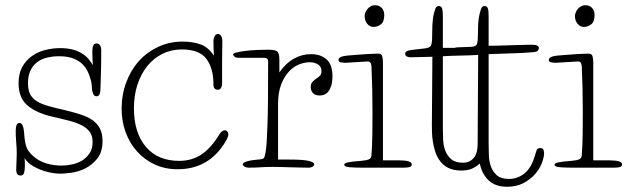

<svg xmlns="http://www.w3.org/2000/svg" viewBox="-20 -641 2398 734"><path d="M74 -37Q75 -29 75 -20Q75 -11 75 -5Q75 10 72 20Q69 30 58 30Q51 30 46.5 25Q42 20 42 6Q42 -2 43 -21Q44 -40 44 -54Q44 -73 42 -97Q40 -121 40 -139Q40 -171 54 -171Q69 -171 72 -136Q74 -101 80 -82Q86 -63 105 -46Q128 -25 156.5 -16.5Q185 -8 216 -8Q235 -8 256 -12.5Q277 -17 294 -27.5Q311 -38 322.5 -55Q334 -72 334 -98Q334 -121 324 -135.5Q314 -150 295 -160.5Q276 -171 248 -178.5Q220 -186 184 -194Q121 -208 86 -237Q51 -266 51 -323Q51 -359 64.5 -384Q78 -409 100.5 -425.5Q123 -442 151.5 -449.5Q180 -457 210 -457Q239 -457 260 -451Q281 -445 296 -435Q311 -425 320 -413.5Q329 -402 335 -392Q334 -405 333.5 -419Q333 -433 333 -441Q333 -461 337 -468Q341 -475 349 -475Q358 -475 362.5 -467.5Q367 -460 367 -449Q367 -389 365.5 -349.5Q364 -310 364 -299Q364 -290 361 -281.5Q358 -273 349 -273Q340 -273 336.5 -281.5Q333 -290 332 -298Q331 -306 330.5 -316.5Q330 -327 325 -342Q320 -360 311 -375.5Q302 -391 288 -402Q274 -413 254 -419.5Q234 -426 206 -426Q181 -426 159 -420.5Q137 -415 121 -402.5Q105 -390 96 -370.5Q87 -351 87 -323Q87 -297 95.5 -280.5Q104 -264 121.5 -253.5Q139 -243 165.5 -235.5Q192 -228 228 -220Q261 -212 287.5 -203.5Q314 -195 332.5 -182.5Q351 -170 361.5 -150.5Q372 -131 372 -103Q372 -60 352 -35Q332 -10 305.5 3Q279 16 252 19.5Q225 23 212 23Q192 23 170.5 18.5Q149 14 130 6Q111 -2 96 -13Q81 -24 74 -37Z M798 -428Q797 -439 796.5 -454Q796 -469 796 -483Q796 -494 800.5 -502.5Q805 -511 813 -511Q821 -511 825.5 -503Q830 -495 830 -484Q830 -470 829.5 -447.5Q829 -425 829 -401Q829 -377 829 -355Q829 -333 829 -320Q829 -312 825 -305Q821 -298 813 -298Q805 -298 800.5 -302.5Q796 -307 796 -319Q796 -380 769 -416Q742 -452 675 -452Q635 -452 601.5 -435.5Q568 -419 543.5 -389Q519 -359 505.5 -317.5Q492 -276 492 -227Q492 -134 537.5 -80Q583 -26 665 -26Q714 -26 751 -51Q788 -76 819 -128Q829 -143 840 -143Q845 -143 849 -138.5Q853 -134 853 -128Q853 -118 843 -101Q780 6 659 6Q611 6 572 -12Q533 -30 504.5 -61.5Q476 -93 460.5 -135Q445 -177 445 -225Q445 -279 462.5 -326Q480 -373 511 -407.5Q542 -442 585 -462Q628 -482 678 -482Q716 -482 746 -471.5Q776 -461 798 -428Z M1251 -349Q1251 -337 1249 -324.5Q1247 -312 1241.5 -301Q1236 -290 1226.5 -283Q1217 -276 1202 -276Q1185 -276 1176.5 -285Q1168 -294 1168 -308Q1168 -321 1174.5 -328Q1181 -335 1188.5 -340Q1196 -345 1202.5 -351Q1209 -357 1209 -369Q1209 -386 1196 -394.5Q1183 -403 1163 -403Q1145 -403 1124 -395Q1103 -387 1085 -368Q1067 -349 1055 -318.5Q1043 -288 1043 -243V-31H1087Q1139 -31 1160 -26Q1181 -21 1181 -13Q1181 -7 1174.5 -3.5Q1168 0 1161 0Q1147 0 1128.5 -0.5Q1110 -1 1091 -1.5Q1072 -2 1054 -2.5Q1036 -3 1023 -3Q997 -3 976 -1.5Q955 0 930 0Q922 0 915 -4Q908 -8 908 -13Q908 -19 924 -24Q940 -29 966 -31Q984 -32 988 -36Q992 -40 995 -57Q998 -73 999.5 -98Q1001 -123 1002.5 -163.5Q1004 -204 1004.5 -263Q1005 -322 1005 -406Q1005 -420 990 -420H891Q881 -420 876 -425Q871 -430 871 -433Q871 -437 885 -440.5Q899 -444 919 -446.5Q939 -449 962.5 -450Q986 -451 1004 -451Q1030 -451 1039 -445Q1048 -439 1048 -413V-364Q1072 -399 1103 -416.5Q1134 -434 1169 -434Q1206 -434 1228.5 -414Q1251 -394 1251 -349Z M1274 0ZM1444 -28H1506Q1528 -28 1541 -24.5Q1554 -21 1554 -13Q1554 -4 1544.5 -2Q1535 0 1524 0H1365Q1341 0 1318.5 -1.5Q1296 -3 1296 -12Q1296 -22 1360 -26Q1382 -28 1390.5 -32Q1399 -36 1400 -47Q1403 -85 1403.5 -131Q1404 -177 1404 -213Q1404 -259 1403 -301.5Q1402 -344 1400 -389Q1399 -397 1396 -401.5Q1393 -406 1385 -406Q1380 -406 1368 -405Q1356 -404 1343 -403.5Q1330 -403 1318 -402Q1306 -401 1302 -401Q1294 -401 1284 -402.5Q1274 -404 1274 -412Q1274 -421 1288 -425Q1302 -429 1337 -431Q1359 -433 1386 -434.5Q1413 -436 1426 -436Q1438 -436 1441 -426.5Q1444 -417 1444 -401ZM1374 -580Q1374 -585 1376.5 -592Q1379 -599 1384 -605.5Q1389 -612 1396.5 -616.5Q1404 -621 1415 -621Q1429 -621 1439 -611Q1449 -601 1449 -584Q1449 -557 1435.5 -547.5Q1422 -538 1408 -538Q1394 -538 1384 -550Q1374 -562 1374 -580Z M1633 -424Q1614 -424 1590 -423Q1566 -422 1548 -422Q1542 -422 1535.5 -425Q1529 -428 1529 -436Q1529 -441 1534 -444.5Q1539 -448 1553 -450L1604 -456Q1624 -458 1628 -468Q1632 -478 1632 -500Q1632 -521 1633 -545.5Q1634 -570 1639 -590Q1644 -610 1648 -614Q1652 -618 1657 -618Q1665 -618 1669 -611.5Q1673 -605 1673 -575V-458H1718Q1724 -460 1728 -460L1782 -462Q1801 -463 1804 -474.5Q1807 -486 1807 -508Q1807 -529 1808 -549.5Q1809 -570 1814 -590Q1819 -610 1823 -614Q1827 -618 1832 -618Q1840 -618 1844 -611.5Q1848 -605 1848 -575V-466Q1857 -466 1881.5 -466.5Q1906 -467 1933 -468Q1960 -469 1983.5 -469.5Q2007 -470 2014 -470Q2040 -470 2040 -457Q2040 -452 2036 -447.5Q2032 -443 2023 -442Q1979 -438 1934.5 -437Q1890 -436 1848 -434V-90Q1848 -69 1849 -45.5Q1850 -22 1857.5 -2.5Q1865 17 1880.5 30Q1896 43 1925 43Q1947 43 1964 35Q1981 27 1992.5 15Q2004 3 2011.5 -11.5Q2019 -26 2023 -40Q2028 -56 2031 -65.5Q2034 -75 2045 -75Q2056 -75 2058 -67.5Q2060 -60 2060 -55Q2060 -41 2052 -19Q2044 3 2026.5 23.5Q2009 44 1982 58.5Q1955 73 1918 73Q1861 73 1834 32Q1826 21 1821.5 9Q1817 -3 1814 -16Q1802 -4 1785 3.5Q1768 11 1743 11Q1686 11 1659 -30Q1649 -45 1643.5 -62.5Q1638 -80 1635 -98.5Q1632 -117 1631.5 -134Q1631 -151 1631 -165ZM1808 -431Q1773 -429 1739 -428.5Q1705 -428 1673 -426V-152Q1673 -131 1674 -107.5Q1675 -84 1682.5 -64.5Q1690 -45 1705.5 -32Q1721 -19 1750 -19Q1766 -19 1777 -25.5Q1788 -32 1794.5 -42Q1801 -52 1803.5 -64.5Q1806 -77 1806 -90Z M2078 0ZM2248 -28H2310Q2332 -28 2345 -24.5Q2358 -21 2358 -13Q2358 -4 2348.5 -2Q2339 0 2328 0H2169Q2145 0 2122.5 -1.5Q2100 -3 2100 -12Q2100 -22 2164 -26Q2186 -28 2194.5 -32Q2203 -36 2204 -47Q2207 -85 2207.5 -131Q2208 -177 2208 -213Q2208 -259 2207 -301.5Q2206 -344 2204 -389Q2203 -397 2200 -401.5Q2197 -406 2189 -406Q2184 -406 2172 -405Q2160 -404 2147 -403.5Q2134 -403 2122 -402Q2110 -401 2106 -401Q2098 -401 2088 -402.5Q2078 -404 2078 -412Q2078 -421 2092 -425Q2106 -429 2141 -431Q2163 -433 2190 -434.5Q2217 -436 2230 -436Q2242 -436 2245 -426.5Q2248 -417 2248 -401ZM2178 -580Q2178 -585 2180.5 -592Q2183 -599 2188 -605.5Q2193 -612 2200.5 -616.5Q2208 -621 2219 -621Q2233 -621 2243 -611Q2253 -601 2253 -584Q2253 -557 2239.5 -547.5Q2226 -538 2212 -538Q2198 -538 2188 -550Q2178 -562 2178 -580Z"/></svg>

Font: Life Savers
Style: Regular
Weight: 400
Designer: Pablo Impallari, Rodrigo Fuenzalida, Brenda Gallo
Foundry: Pablo Impallari, Rodrigo Fuenzalida, Brenda Gallo
Version: Version 3.001; ttfautohint (v0.95) -l 8 -r 50 -G 200 -x 14 -